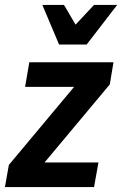

<svg xmlns="http://www.w3.org/2000/svg" viewBox="-30 -760 496 780"><path d="M370 -100 352 0H-10L6 -90L271 -407H72L89 -507H431L416 -417L151 -100ZM446 -740 322 -579H210L142 -740H230L277 -660L352 -740Z"/></svg>

Font: Inria Sans
Style: Bold Italic
Weight: 700
Italic angle: -10°
Designer: Black Foundry Team
Foundry: Black Foundry
Version: Version 1.2; ttfautohint (v1.8.3)